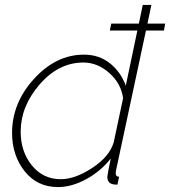

<svg xmlns="http://www.w3.org/2000/svg" viewBox="-20 -750 691 780"><path d="M573 -626 451 -56Q450 -52 450 -46Q450 -32 464 -32L457 0Q445 0 441 -1Q416 -5 416 -32Q416 -39 430 -106Q389 -54 330 -22Q271 10 216 10Q131 10 80 -54.5Q29 -119 29 -210Q29 -332 118.5 -430Q208 -528 321 -528Q383 -528 427 -492.5Q471 -457 491 -402L538 -626H426L432 -654H544L560 -730H595L579 -654H651L646 -626ZM442 -172 480 -351Q472 -411 424 -453.5Q376 -496 319 -496Q218 -496 141 -407Q64 -318 64 -215Q64 -134 109.5 -78Q155 -22 227 -22Q285 -22 355 -68Q425 -114 442 -172Z"/></svg>

Font: Raleway-v4020 ExtraLight
Style: Italic
Weight: 275
Italic angle: -12°
Designer: Matt McInerney, Pablo Impallari, Rodrigo Fuenzalida
Foundry: Matt McInerney, Pablo Impallari, Rodrigo Fuenzalida
Version: Version 4.020;PS 004.020;hotconv 1.0.88;makeotf.lib2.5.64775